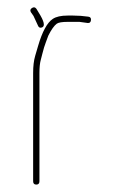

<svg xmlns="http://www.w3.org/2000/svg" viewBox="-20 -500 315 518"><path d="M93.4 -426C102.2 -429.3 99.2 -442.7 84.4 -466L78.4 -476C75.1 -480.7 71.1 -481.5 66.4 -478.5C61.7 -475.5 60.7 -471.7 63.4 -467L70.4 -457C71.9 -454.3 75.9 -445.7 82.4 -431C84.4 -425.7 88.1 -424 93.4 -426ZM77.9 -2C83.6 -2 86.4 -5 86.4 -11V-303C86.4 -317.9 87.6 -329.6 89.9 -338C91.6 -344 93.1 -349.8 94.4 -355.5C95.7 -361.2 97.2 -366.7 98.9 -372C100.6 -377.3 102.2 -382.2 103.9 -386.5C105.6 -390.8 107.7 -396.7 110.4 -404C118.4 -420 126 -430.7 133.1 -436C137.6 -439.3 147.4 -441 162.4 -441H194.4L216.4 -438C221.7 -437.3 224.7 -439.8 225.4 -445.5C226.1 -451.2 223.7 -454.3 218.4 -455C204.4 -457 190.7 -458 177.4 -458H162.4C144.7 -458 131.4 -455 122.4 -449C107.3 -439 94.1 -414.8 82.9 -376.5L74.9 -349.3C71.2 -336.8 69.4 -321.4 69.4 -303V-11C69.4 -5 72.2 -2 77.9 -2Z"/></svg>

Font: Proton
Style: BkExt
Weight: 500
Version: Version 1.017